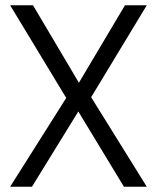

<svg xmlns="http://www.w3.org/2000/svg" viewBox="-20 -712 598 732"><path d="M18.6 0 232.5 -338.6 18.6 -692H105.8L280.8 -396.5L456.5 -692H539.7L327.5 -341.4L539.7 0H452.5L278.6 -287L101.8 0Z"/></svg>

Font: Titillium Web
Style: Bold
Weight: 700
Designer: Mohamed Gaber, Accademia di Belle Arti di Urbino
Foundry: Kief Type Foundry, Accademia di Belle Arti di Urbino
Version: Version 3.000